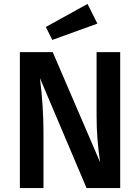

<svg xmlns="http://www.w3.org/2000/svg" viewBox="-20 -956 712 976"><path d="M591 0H420L183 -559Q201 -415 201 -282V0H81V-691H248L489 -131Q471 -248 471 -367V-691H591ZM246 -753 213 -819 425 -936 475 -836Z"/></svg>

Font: Trujillo Medium
Style: Regular
Weight: 500
Designer: Fira Sans original fonts by bBox Type GmbH, Carrois Corporate GbR, & Edenspiekermann AG / Changes by Cristiano Sobral
Foundry: Fira Sans original fonts by bBox Type GmbH, Carrois Corporate GbR, & Edenspiekermann AG / Changes by Cristiano Sobral
Version: Version 4.301;October 17, 2021;FontCreator 14.0.0.2814 64-bi